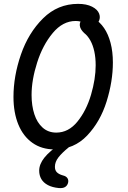

<svg xmlns="http://www.w3.org/2000/svg" viewBox="-20 -762 660 993"><path d="M49.7 -260.7Q49.7 -368.3 88.3 -480.2Q127 -592.2 202.8 -667.1Q278.5 -742 383.7 -742Q427.5 -742 456.1 -727.5Q484.7 -713 493 -690.8Q501.3 -668.5 488.5 -647Q481.7 -635.5 472.8 -632.4Q464 -629.3 454.2 -631.6Q444.5 -633.8 427.7 -640.3Q410.5 -646.8 397.8 -650.2Q385 -653.5 371.2 -653.5Q304.8 -653.5 252.8 -591.2Q200.8 -528.8 172.1 -438.5Q143.3 -348.2 143.3 -270.7Q143.3 -215.3 157.7 -171.2Q172 -127.2 200.8 -101.7Q229.5 -76.2 271 -76.2Q334.3 -76.2 380.5 -133.1Q426.7 -190 450.8 -272Q474.8 -354 474.8 -424.3Q474.8 -463.3 467.8 -495.9Q460.7 -528.5 447.3 -552.6Q434 -576.7 415 -591.5Q394.7 -610.8 392.7 -629.8Q390.7 -648.7 406.7 -663.3Q418.7 -675.2 436.1 -674.9Q453.5 -674.7 468.2 -665Q496.8 -648.3 518.2 -617Q539.7 -585.7 551.8 -540.2Q563.8 -494.8 563.8 -438.5Q563.8 -341.5 531.3 -237.2Q498.8 -132.8 430.8 -61.1Q362.7 10.7 261.8 10.7Q195.8 10.7 147.9 -23.1Q100 -56.8 74.8 -118.2Q49.7 -179.7 49.7 -260.7ZM182.7 120.7Q182.7 87.3 209.1 53.9Q235.5 20.5 294.2 -20L335.5 0Q300.5 28.3 282.2 51.9Q264 75.5 264 100.7Q264 118.5 273.9 128.7Q283.8 138.8 302.3 144.3L307 145.7Q321.7 149.3 328.4 159Q335.2 168.7 332.3 182.5Q328.8 197.5 316.9 205Q305 212.5 283.5 210.5Q250.2 207.2 227.6 195.2Q205 183.2 193.8 164.1Q182.7 145 182.7 120.7Z"/></svg>

Font: Monaspace Radon Var
Style: Regular
Weight: 400
Designer: Riley Cran and the Lettermatic Team
Version: Version 1.000 (Monaspace Radon Var)